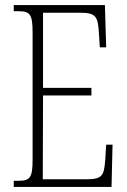

<svg xmlns="http://www.w3.org/2000/svg" viewBox="-20 -734 500 754"><path d="M34 0H418L422 -166H397L393 -102C388 -45 382 -30 320 -30H148L149 -359H339V-389H149V-684H294C358 -684 365 -670 369 -596L372 -548H397L392 -714H34V-690H51C98 -690 108 -679 108 -605V-108C108 -35 98 -24 51 -24H34Z"/></svg>

Font: Noto Serif Lao ExtraCondensed ExtraLight
Style: Regular
Weight: 200
Width: 2
Designer: Monotype Design Team
Foundry: Monotype Imaging Inc.
Version: Version 2.003